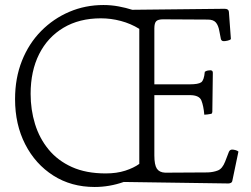

<svg xmlns="http://www.w3.org/2000/svg" viewBox="-20 -810 1000 765"><path d="M357 -65Q264 -65 192.5 -110.5Q121 -156 80.5 -235Q40 -314 40 -415Q40 -499 67.5 -568Q95 -637 144 -686.5Q193 -736 256.5 -763Q320 -790 392 -790Q423 -790 452.5 -784.5Q482 -779 507 -771L875 -775Q891 -775 892 -763L900 -654Q896 -650 886.5 -648Q877 -646 872 -646Q862 -646 860 -655L854 -686Q850 -709 840 -720.5Q830 -732 808 -732L630 -733Q610 -733 602.5 -725.5Q595 -718 595 -697V-474H736Q770 -474 781.5 -482Q793 -490 796 -524Q802 -528 808 -529Q814 -530 818 -530Q828 -530 828 -520L826 -364Q825 -360 824.5 -358.5Q824 -357 819 -356Q814 -355 806.5 -354Q799 -353 794 -353Q791 -388 782.5 -409.5Q774 -431 736 -431H595V-191Q595 -153 605 -138Q615 -123 638 -122L808 -123Q831 -124 848.5 -131Q866 -138 877 -166L892 -205Q896 -214 905 -214Q910 -214 918 -212Q926 -210 930 -206L906 -91Q905 -84 900 -81.5Q895 -79 890 -79L473 -85Q416 -65 357 -65ZM401 -119Q445 -119 479 -130Q513 -141 535 -157V-695Q501 -716 461.5 -726.5Q422 -737 382 -737Q296 -737 233 -699.5Q170 -662 136 -594.5Q102 -527 102 -436Q102 -373 119.5 -316Q137 -259 173.5 -214.5Q210 -170 266.5 -144.5Q323 -119 401 -119Z"/></svg>

Font: Gowun Batang
Style: Regular
Weight: 400
Designer: Yanghee Ryu
Foundry: Yanghee Ryu
Version: Version 2.000